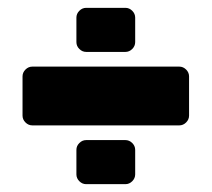

<svg xmlns="http://www.w3.org/2000/svg" viewBox="-20 -545 540 490"><path d="M175 -100V-162.5Q175 -172.5 182.5 -180Q190 -187.5 200 -187.5H300Q310 -187.5 317.5 -180Q325 -172.5 325 -162.5V-100Q325 -90 317.5 -82.5Q310 -75 300 -75H200Q190 -75 182.5 -82.5Q175 -90 175 -100ZM175 -437.5V-500Q175 -510 182.5 -517.5Q190 -525 200 -525H300Q310 -525 317.5 -517.5Q325 -510 325 -500V-437.5Q325 -427.5 317.5 -420Q310 -412.5 300 -412.5H200Q190 -412.5 182.5 -420Q175 -427.5 175 -437.5ZM37.5 -250V-350Q37.5 -360 45 -367.5Q52.5 -375 62.5 -375H437.5Q447.5 -375 455 -367.5Q462.5 -360 462.5 -350V-250Q462.5 -240 455 -232.5Q447.5 -225 437.5 -225H62.5Q52.5 -225 45 -232.5Q37.5 -240 37.5 -250Z"/></svg>

Font: BoonTook Mon
Style: Regular
Weight: 400
Designer: Sungsit Sawaiwan
Foundry: FontUni
Version: Version 3.0